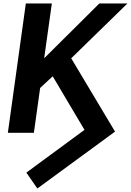

<svg xmlns="http://www.w3.org/2000/svg" viewBox="-20 -761 750 1100"><path d="M194 319 639 -7 388 -427 710 -741H549L233 -427L277 -741H128L25 0H174L210 -257L282 -324L464 -17L131 228Z"/></svg>

Font: Cheyenne Sans
Style: Bold Italic
Weight: 700
Italic angle: -8.13011°
Designer: The Public Sans project authors (U.S. Web Design System), Libre Franklin designed by Pablo Impallari and Rodrigo Fuenzal
Foundry: The Cheyenne Sans Project Authors
Version: Version 2.007